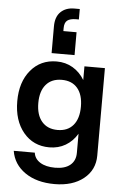

<svg xmlns="http://www.w3.org/2000/svg" viewBox="-65 -875 711 1118"><g transform="rotate(5 290.0 -316.0)"><path d="M348.1 -560.1H213.9V-716.8Q213.9 -772.5 243.9 -801.3Q273.9 -830.1 323.2 -830.1H355V-769H338.9Q304.2 -769 287.6 -756.1Q271 -743.2 271 -710.9V-693.8H348.1ZM530.8 -500V11.2Q530.8 95.2 466.6 146.7Q402.3 198.2 296.9 198.2Q192.4 198.2 124.5 151.4Q56.6 104.5 43.9 25.9H167Q171.4 61.5 204.6 82.3Q237.8 103 292 103Q349.1 103 380.1 77.4Q411.1 51.8 411.1 5.9V-106Q384.3 -61 342.5 -36.6Q300.8 -12.2 248 -12.2Q154.3 -12.2 96.7 -81.5Q39.1 -150.9 39.1 -264.2Q39.1 -376.5 96.7 -445.3Q154.3 -514.2 248 -514.2Q300.3 -514.2 342.3 -489.5Q384.3 -464.8 411.1 -419.9V-500ZM162.1 -264.2Q162.1 -194.3 195.1 -155.8Q228 -117.2 287.1 -117.2Q346.2 -117.2 378.7 -155.8Q411.1 -194.3 411.1 -264.2Q411.1 -334 378.7 -372.1Q346.2 -410.2 287.1 -410.2Q227.5 -410.2 194.8 -371.8Q162.1 -333.5 162.1 -264.2Z"/></g></svg>

Font: Overused Grotesk SemiBold
Style: Regular
Weight: 600
Version: Version 0.002